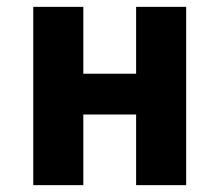

<svg xmlns="http://www.w3.org/2000/svg" viewBox="-20 -540 640 560"><path d="M77 0V-520H223V-325H377V-520H523V0H377V-206H223V0Z"/></svg>

Font: Iosevka SS04 Heavy Extended
Style: Regular
Weight: 900
Width: 7
Monospace: yes
Designer: Belleve Invis
Foundry: Belleve Invis
Version: Version 19.0.0; ttfautohint (v1.8.4)